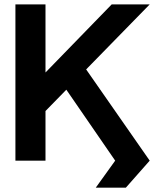

<svg xmlns="http://www.w3.org/2000/svg" viewBox="-20 -743 731 888"><path d="M562 125 672.4 0H512.7L422.9 125ZM244.6 -389.4 512.7 0H672.4L359.1 -449.7ZM190.4 -229.5 672.4 -722.7Q660.4 -722.7 636.2 -722.7Q612.1 -722.7 584.5 -722.7Q556.9 -722.7 532.8 -722.7Q508.8 -722.7 496.6 -722.7L190.4 -407.7V-722.7H51.3V0H190.4Z"/></svg>

Font: Giphurs
Style: Regular
Weight: 400
Version: Version 2.010